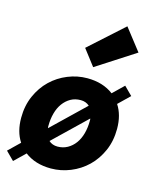

<svg xmlns="http://www.w3.org/2000/svg" viewBox="-126 -927 853 1041"><g transform="rotate(15 300.0 -407.0)"><path d="M256 12Q168 12 109 -33L48 26L2 -20L65 -81Q30 -134 30 -212Q30 -280 54.5 -335.5Q79 -391 119.5 -430Q160 -469 213 -490.5Q266 -512 322 -512Q410 -512 469 -467L530 -526L576 -480L513 -419Q548 -366 548 -288Q548 -220 523.5 -164.5Q499 -109 458.5 -70Q418 -31 365 -9.5Q312 12 256 12ZM184 -208Q184 -205 184 -201.5Q184 -198 185 -195L367 -370Q347 -388 318 -388Q286 -388 261.5 -374Q237 -360 219.5 -336Q202 -312 193 -279Q184 -246 184 -208ZM260 -112Q291 -112 316 -126Q341 -140 358.5 -164Q376 -188 385 -221Q394 -254 394 -292Q394 -295 394 -298.5Q394 -302 393 -305L211 -130Q231 -112 260 -112ZM336 -578 267 -668 458 -840 553 -718Z"/></g></svg>

Font: Source Code Pro Black
Style: Italic
Weight: 900
Italic angle: -11°
Monospace: yes
Designer: Paul D. Hunt, Teo Tuominen
Foundry: Adobe Systems Incorporated
Version: Version 1.050;PS 1.000;hotconv 16.6.51;makeotf.lib2.5.65220